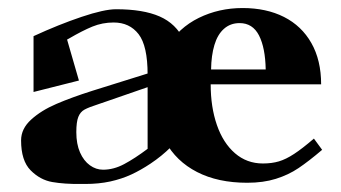

<svg xmlns="http://www.w3.org/2000/svg" viewBox="-20 -444 850 478"><path d="M182 14Q140.5 14.5 110.2 9.2Q80 4 56.2 -20Q32.5 -44 32.5 -94.5Q32.5 -123.5 57.5 -146.2Q82.5 -169 120.2 -185.2Q158 -201.5 210 -218L347.5 -261V-258.5Q347.5 -330 325 -359Q302.5 -388 263 -388Q235 -388 210 -377.8Q185 -367.5 152.5 -348.5L147 -345.5L176.5 -243.5L63.5 -215V-354Q126.5 -383 183 -402Q239.5 -421 269 -421Q336.5 -421 377.5 -403Q418.5 -385 437.8 -344.5Q457 -304 457 -235.5V-137Q428 -100.5 405.5 -78Q383 -55.5 354.5 -36.5Q330.5 -20.5 306.8 -9.5Q283 1.5 254.5 7.8Q226 14 192 14Q187 14 182 14ZM347.5 -73.5V-227L245 -191.5Q235.5 -188.5 226 -185Q201 -177 190.5 -171.2Q180 -165.5 175 -153Q170 -140.5 170 -115Q170 -85.5 179.2 -64.5Q188.5 -43.5 203.8 -32.5Q219 -21.5 236.5 -21.5Q263 -21.5 289.2 -35.5Q315.5 -49.5 347.5 -73.5ZM364.5 -208Q364.5 -277.5 394.8 -326.2Q425 -375 475 -399.5Q525 -424 584 -424Q643 -424 687 -401.8Q731 -379.5 755.2 -336.8Q779.5 -294 779.5 -234H504.5Q504.5 -177.5 520 -132.8Q535.5 -88 565 -62.5Q594.5 -37 634.5 -37Q656.5 -37 674.2 -42.2Q692 -47.5 712.2 -60.8Q732.5 -74 761.5 -99L782 -71Q748.5 -42.5 723.2 -25.5Q698 -8.5 666.8 1.2Q635.5 11 595.5 11Q522.5 11 470.5 -15.8Q418.5 -42.5 391.5 -92Q364.5 -141.5 364.5 -208ZM576.5 -386.5Q553.5 -386.5 537.5 -372.2Q521.5 -358 513.8 -332Q506 -306 505.5 -271H641.5Q640.5 -325 624.8 -355.8Q609 -386.5 576.5 -386.5Z"/></svg>

Font: Didactic
Style: Regular
Weight: 400
Designer: Tyler Finck
Foundry: Etcetera Type Co
Version: Version 3.007;FEAKit 1.0